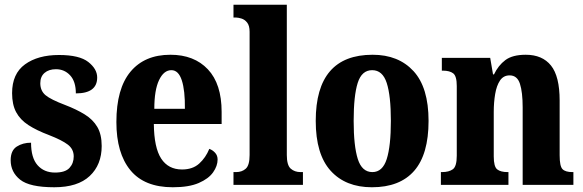

<svg xmlns="http://www.w3.org/2000/svg" viewBox="-20 -780 2460 810"><path d="M209 10Q105 10 65 -22Q25 -54 25 -104Q25 -145 50.5 -161.5Q76 -178 111 -178Q111 -114 138.5 -83Q166 -52 212 -52Q255 -52 273 -71.5Q291 -91 291 -120Q291 -151 266 -170Q241 -189 187 -210Q134 -230 99.5 -252.5Q65 -275 48 -307Q31 -339 31 -387Q31 -469 85.5 -508.5Q140 -548 229 -548Q315 -548 352.5 -518.5Q390 -489 390 -453Q390 -386 300 -386Q300 -436 276 -462Q252 -488 216 -488Q186 -488 168 -472.5Q150 -457 150 -429Q150 -397 172 -378.5Q194 -360 255 -337Q302 -319 337 -297.5Q372 -276 390.5 -244.5Q409 -213 409 -164Q409 -85 358.5 -37.5Q308 10 209 10Z M709 10Q589 10 530 -62Q471 -134 471 -265Q471 -406 530.5 -477.5Q590 -549 699 -549Q799 -549 857 -487.5Q915 -426 915 -308V-257H629Q630 -157 660 -111Q690 -65 748 -65Q793 -65 820.5 -90Q848 -115 863 -152Q877 -147 887.5 -135.5Q898 -124 898 -107Q898 -80 879 -53Q860 -26 818.5 -8Q777 10 709 10ZM760 -321Q761 -398 747 -441Q733 -484 703 -484Q671 -484 651 -442Q631 -400 631 -321Z M965 0V-54H976Q1001 -54 1017 -68.5Q1033 -83 1033 -126V-646Q1033 -672 1022.5 -685Q1012 -698 998 -702Q984 -706 976 -706H965V-760H1190V-126Q1190 -83 1206.5 -68.5Q1223 -54 1248 -54H1258V0Z M1549 10Q1438 10 1375 -59.5Q1312 -129 1312 -270Q1312 -549 1552 -549Q1661 -549 1724.5 -480Q1788 -411 1788 -270Q1788 -129 1727.5 -59.5Q1667 10 1549 10ZM1551 -54Q1594 -54 1611.5 -109Q1629 -164 1629 -270Q1629 -376 1611.5 -430Q1594 -484 1550 -484Q1506 -484 1489 -430Q1472 -376 1472 -270Q1472 -164 1489.5 -109Q1507 -54 1551 -54Z M1840 0V-54H1845Q1874 -54 1890.5 -66Q1907 -78 1907 -123V-417Q1907 -459 1892 -470.5Q1877 -482 1848 -482H1844V-536H2048L2060 -466H2064Q2082 -504 2112 -526.5Q2142 -549 2198 -549Q2268 -549 2304.5 -503.5Q2341 -458 2341 -356V-125Q2341 -79 2353 -66.5Q2365 -54 2395 -54H2399V0H2185V-327Q2185 -391 2173.5 -426.5Q2162 -462 2130 -462Q2104 -462 2089.5 -440.5Q2075 -419 2069 -383.5Q2063 -348 2063 -308V-120Q2063 -77 2077.5 -65.5Q2092 -54 2121 -54H2125V0Z"/></svg>

Font: Noto Serif Ethiopic Condensed ExtraBold
Style: Regular
Weight: 800
Width: 3
Designer: Monotype Design Team
Foundry: Monotype Imaging Inc.
Version: Version 2.102; ttfautohint (v1.8.4.7-5d5b)